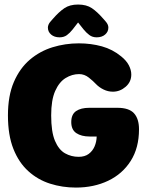

<svg xmlns="http://www.w3.org/2000/svg" viewBox="-20 -816 659 846"><path d="M314.5 10.5Q254.5 10.5 200.5 -6.8Q146.5 -24 104.8 -61.8Q63 -99.5 39 -160Q15 -220.5 15 -307.5Q15 -394 41 -454.5Q67 -515 111.2 -552.8Q155.5 -590.5 211.5 -607.8Q267.5 -625 327.5 -625Q381 -625 428.8 -611.8Q476.5 -598.5 514 -567.5Q537 -549 547.8 -528.2Q558.5 -507.5 558.5 -487.5Q558.5 -455 533.5 -433.5Q508.5 -412 477.5 -412Q456 -412 436.5 -421.5Q417 -431 403.5 -445Q391 -458.5 371.5 -474Q352 -489.5 328.5 -489.5Q297.5 -489.5 269.2 -472.2Q241 -455 223.2 -415.2Q205.5 -375.5 205.5 -307.5Q205.5 -235 222.2 -195.5Q239 -156 266.5 -140.5Q294 -125 326.5 -125Q353.5 -125 370.8 -137.8Q388 -150.5 396.8 -171Q405.5 -191.5 406 -214.5H375Q338.5 -214.5 316.2 -229.5Q294 -244.5 294 -278Q294 -312 315.2 -326.5Q336.5 -341 373 -341H497.5Q548.5 -341 570.5 -316.8Q592.5 -292.5 592.5 -246.5Q592.5 -164.5 556 -107Q519.5 -49.5 456.5 -19.5Q393.5 10.5 314.5 10.5ZM445.5 -721.5Q457.5 -708 457.5 -694.5Q457.5 -676 443.2 -663.8Q429 -651.5 406 -651.5Q387 -651.5 373.5 -661.8Q360 -672 349 -685.5L324 -717L299.5 -685.5Q288 -671 274.8 -661.2Q261.5 -651.5 242.5 -651.5Q219.5 -651.5 205.2 -663.8Q191 -676 191 -694.5Q191 -700.5 193.8 -707.5Q196.5 -714.5 203 -721.5L213.5 -733.5Q240 -764 263.8 -780Q287.5 -796 324 -796Q361 -796 384.5 -780.2Q408 -764.5 435 -733.5Z"/></svg>

Font: Sono ExtraLight Monospace ExtraBold
Style: Regular
Weight: 800
Version: Version 2.112